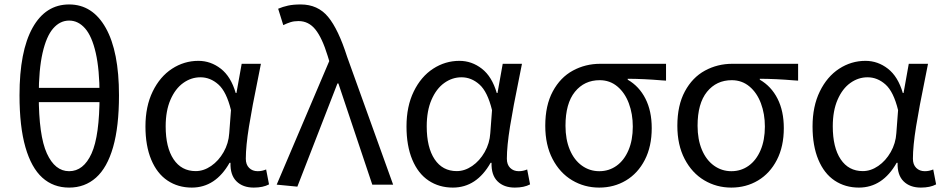

<svg xmlns="http://www.w3.org/2000/svg" viewBox="-20 -829 4239 862"><path d="M67.6 -401.4Q67.6 -598.8 126 -703.9Q184.4 -809 290.4 -809Q395.6 -809 454.9 -703.5Q514.2 -598 514.2 -401.4Q514.2 -260.6 487.7 -168.3Q461.2 -76 411 -31.4Q360.8 13.2 290.4 13.2Q219.4 13.2 170 -31.4Q120.6 -76 94.1 -168.3Q67.6 -260.6 67.6 -401.4ZM427 -401.4Q427 -516.4 409.9 -591.4Q392.8 -666.4 362 -701.5Q331.2 -736.6 290.4 -736.6Q249.6 -736.6 218.9 -701.5Q188.2 -666.4 171.1 -591.4Q154 -516.4 154 -401.4Q154 -220.2 190.4 -140.3Q226.8 -60.4 290.4 -60.4Q355 -60.4 391 -139.8Q427 -219.2 427 -401.4ZM465.6 -434.6V-370.4H115.4V-434.6Z M633 -261.4Q633 -351.6 665.6 -418.4Q698.2 -485.2 752.5 -520.5Q806.8 -555.8 870.6 -555.8Q926 -555.8 971.4 -520.5Q1016.8 -485.2 1038.2 -411.6H1041.6L1065 -542.6H1151.4L1138.2 -476Q1112.2 -350 1097.9 -261.5Q1083.6 -173 1083.6 -116.4Q1083.6 -90 1098.5 -75.2Q1113.4 -60.4 1137 -60.4Q1156.8 -60.4 1174.8 -68.2L1187.8 -1.2Q1161 13.2 1119.4 13.2Q1070.2 13.2 1041.7 -15Q1013.2 -43.2 1014.8 -98H1010.6Q947.4 13.2 841.2 13.2Q779.4 13.2 732.2 -18.3Q685 -49.8 659 -112.1Q633 -174.4 633 -261.4ZM1009.2 -231.2 1017 -334.6Q996.8 -417.4 960.5 -449.7Q924.2 -482 880 -482Q838.2 -482 802.5 -456.4Q766.8 -430.8 745.3 -381.1Q723.8 -331.4 723.8 -261.8Q723.8 -167 759.3 -113.9Q794.8 -60.8 858.6 -60.8Q894.4 -60.8 928 -83.9Q961.6 -107 984 -146.3Q1006.4 -185.6 1009.2 -231.2Z M1458.2 -554.8 1451.2 -577.8Q1426.4 -658.8 1396 -696.6Q1365.6 -734.4 1320.2 -734.4Q1300 -734.4 1284.5 -729.5Q1269 -724.6 1251.8 -716.2L1228.8 -789.8Q1249.8 -798.8 1273.4 -803.9Q1297 -809 1330 -809Q1406.8 -809 1452.9 -753.4Q1499 -697.8 1538.4 -574.2L1745 0H1651.4L1499.2 -454.4H1495L1315 9L1222.2 0Z M1805 -261.4Q1805 -351.6 1837.6 -418.4Q1870.2 -485.2 1924.5 -520.5Q1978.8 -555.8 2042.6 -555.8Q2098 -555.8 2143.4 -520.5Q2188.8 -485.2 2210.2 -411.6H2213.6L2237 -542.6H2323.4L2310.2 -476Q2284.2 -350 2269.9 -261.5Q2255.6 -173 2255.6 -116.4Q2255.6 -90 2270.5 -75.2Q2285.4 -60.4 2309 -60.4Q2328.8 -60.4 2346.8 -68.2L2359.8 -1.2Q2333 13.2 2291.4 13.2Q2242.2 13.2 2213.7 -15Q2185.2 -43.2 2186.8 -98H2182.6Q2119.4 13.2 2013.2 13.2Q1951.4 13.2 1904.2 -18.3Q1857 -49.8 1831 -112.1Q1805 -174.4 1805 -261.4ZM2181.2 -231.2 2189 -334.6Q2168.8 -417.4 2132.5 -449.7Q2096.2 -482 2052 -482Q2010.2 -482 1974.5 -456.4Q1938.8 -430.8 1917.3 -381.1Q1895.8 -331.4 1895.8 -261.8Q1895.8 -167 1931.3 -113.9Q1966.8 -60.8 2030.6 -60.8Q2066.4 -60.8 2100 -83.9Q2133.6 -107 2156 -146.3Q2178.4 -185.6 2181.2 -231.2Z M2428 -264.4Q2428 -356 2461.8 -418.7Q2495.6 -481.4 2551.9 -512Q2608.2 -542.6 2675 -542.6H2970.2V-467L2951.2 -468.2Q2871.2 -475 2798.2 -475.4V-471.2Q2849.6 -441.6 2877.8 -386Q2906 -330.4 2906 -253.8Q2906 -171.4 2874.9 -111.1Q2843.8 -50.8 2790.3 -18.8Q2736.8 13.2 2670.2 13.2Q2603.8 13.2 2548.7 -19.6Q2493.6 -52.4 2460.8 -115.2Q2428 -178 2428 -264.4ZM2821 -260.8Q2821 -317.6 2803.2 -365.1Q2785.4 -412.6 2751.7 -440.8Q2718 -469 2672.2 -469Q2603.4 -469 2561.1 -416.8Q2518.8 -364.6 2518.8 -264.4Q2518.8 -203 2538.2 -156.7Q2557.6 -110.4 2592.5 -85.4Q2627.4 -60.4 2670.6 -60.4Q2714 -60.4 2748.1 -84.8Q2782.2 -109.2 2801.6 -154.6Q2821 -200 2821 -260.8Z M3021 -264.4Q3021 -356 3054.8 -418.7Q3088.6 -481.4 3144.9 -512Q3201.2 -542.6 3268 -542.6H3563.2V-467L3544.2 -468.2Q3464.2 -475 3391.2 -475.4V-471.2Q3442.6 -441.6 3470.8 -386Q3499 -330.4 3499 -253.8Q3499 -171.4 3467.9 -111.1Q3436.8 -50.8 3383.3 -18.8Q3329.8 13.2 3263.2 13.2Q3196.8 13.2 3141.7 -19.6Q3086.6 -52.4 3053.8 -115.2Q3021 -178 3021 -264.4ZM3414 -260.8Q3414 -317.6 3396.2 -365.1Q3378.4 -412.6 3344.7 -440.8Q3311 -469 3265.2 -469Q3196.4 -469 3154.1 -416.8Q3111.8 -364.6 3111.8 -264.4Q3111.8 -203 3131.2 -156.7Q3150.6 -110.4 3185.5 -85.4Q3220.4 -60.4 3263.6 -60.4Q3307 -60.4 3341.1 -84.8Q3375.2 -109.2 3394.6 -154.6Q3414 -200 3414 -260.8Z M3628 -261.4Q3628 -351.6 3660.6 -418.4Q3693.2 -485.2 3747.5 -520.5Q3801.8 -555.8 3865.6 -555.8Q3921 -555.8 3966.4 -520.5Q4011.8 -485.2 4033.2 -411.6H4036.6L4060 -542.6H4146.4L4133.2 -476Q4107.2 -350 4092.9 -261.5Q4078.6 -173 4078.6 -116.4Q4078.6 -90 4093.5 -75.2Q4108.4 -60.4 4132 -60.4Q4151.8 -60.4 4169.8 -68.2L4182.8 -1.2Q4156 13.2 4114.4 13.2Q4065.2 13.2 4036.7 -15Q4008.2 -43.2 4009.8 -98H4005.6Q3942.4 13.2 3836.2 13.2Q3774.4 13.2 3727.2 -18.3Q3680 -49.8 3654 -112.1Q3628 -174.4 3628 -261.4ZM4004.2 -231.2 4012 -334.6Q3991.8 -417.4 3955.5 -449.7Q3919.2 -482 3875 -482Q3833.2 -482 3797.5 -456.4Q3761.8 -430.8 3740.3 -381.1Q3718.8 -331.4 3718.8 -261.8Q3718.8 -167 3754.3 -113.9Q3789.8 -60.8 3853.6 -60.8Q3889.4 -60.8 3923 -83.9Q3956.6 -107 3979 -146.3Q4001.4 -185.6 4004.2 -231.2Z"/></svg>

Font: 寒蝉端黑体 Light
Style: Regular
Weight: 300
Designer: ChillDuanSans {Warren2060}; 
Source Han Sans {Ryoko NISHIZUKA 西塚涼子 (kana, bopomofo & ideographs); Paul D. Hunt (Latin, G
Foundry: ChillType&Adobe
Version: Version 1.300;Glyphs 3.3 (3306)